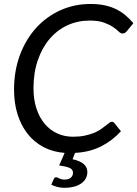

<svg xmlns="http://www.w3.org/2000/svg" viewBox="-20 -744 675 943"><path d="M297.5 7Q239 2.5 192.8 -22.2Q146.5 -47 114.8 -87.8Q83 -128.5 66 -183.2Q49 -238 49 -303Q49 -396.5 78 -474Q107 -551.5 157.8 -607.2Q208.5 -663 277 -693.8Q345.5 -724.5 424.5 -724.5Q462.5 -724.5 493.5 -718Q524.5 -711.5 550 -699Q575.5 -686.5 596.2 -669Q617 -651.5 635 -630L603 -591Q599 -586 594 -582.8Q589 -579.5 581.5 -579.5Q572.5 -579.5 562.5 -589.5Q552.5 -599.5 535.2 -611.2Q518 -623 490.8 -633Q463.5 -643 420 -643Q361.5 -643 311.2 -619.8Q261 -596.5 224 -553.2Q187 -510 165.8 -448.5Q144.5 -387 144.5 -310.5Q144.5 -255 159 -211Q173.5 -167 199.2 -136.2Q225 -105.5 260.5 -89Q296 -72.5 338.5 -72.5Q371.5 -72.5 397 -78Q422.5 -83.5 442 -91.5Q461.5 -99.5 475.2 -109.2Q489 -119 499.2 -127Q509.5 -135 516.5 -140.5Q523.5 -146 529 -146Q533.5 -146 536.5 -144.2Q539.5 -142.5 541.5 -140L574 -99.5Q531 -52.5 475.8 -24.8Q420.5 3 348.5 7L336.5 38Q374.5 46.5 391.8 62.2Q409 78 409 101Q409 119 400.8 133.5Q392.5 148 377.5 158Q362.5 168 342 173.2Q321.5 178.5 297.5 178.5Q278.5 178.5 262 174.2Q245.5 170 232 163L244 135.5Q247.5 126.5 256.5 126.5Q259.5 126.5 262.8 128.2Q266 130 270.5 132.2Q275 134.5 281.5 136.2Q288 138 297.5 138Q317.5 138 328 128.5Q338.5 119 338.5 104.5Q338.5 87.5 320.8 80.2Q303 73 270.5 68.5Z"/></svg>

Font: Lato 2
Style: Italic
Weight: 400
Italic angle: -7°
Designer: Lukasz Dziedzic with Adam Twardoch and Botio Nikoltchev
Foundry: tyPoland Lukasz Dziedzic
Version: Version 2.015; 2015-08-06; http://www.latofonts.com/